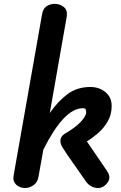

<svg xmlns="http://www.w3.org/2000/svg" viewBox="-20 -948 610 968"><path d="M106 0Q91.5 0 76.8 -6.8Q62 -13.5 53.5 -27.2Q45 -41 48.5 -62.5L192.5 -878.5Q197.5 -906 215.8 -917.2Q234 -928.5 255 -928.5Q283 -928.5 302.2 -912.2Q321.5 -896 316.5 -864.5L231 -378Q272 -437.5 320.5 -473.5Q369 -509.5 436 -509.5Q464.5 -509.5 488.8 -498.2Q513 -487 528 -466Q543 -445 543 -414Q543 -370.5 523.2 -336.2Q503.5 -302 474.8 -277Q446 -252 418 -235L518 -88.5Q531.5 -69.5 531.5 -53Q531.5 -35.5 514.2 -17.8Q497 0 474.5 0Q456 0 439.8 -9Q423.5 -18 413 -33.5L318 -169.5Q305.5 -188.5 295 -205.2Q284.5 -222 284.5 -236.5Q284.5 -249.5 290.8 -258.8Q297 -268 306 -273.5Q360 -304.5 387.2 -333.8Q414.5 -363 414.5 -382.5Q414.5 -392.5 411.2 -397.5Q408 -402.5 399.5 -402.5Q373.5 -402.5 348.5 -388.8Q323.5 -375 298.8 -348.5Q274 -322 249 -283.2Q224 -244.5 198.5 -193.5L174 -56.5Q169.5 -28.5 148.8 -14.2Q128 0 106 0Z"/></svg>

Font: Edu AU VIC WA NT Pre SemiBold
Style: Regular
Weight: 600
Designer: Tina and Corey Anderson, Eben Sorkin, Mirko Velimirovic
Foundry: Google for Education
Version: Version 1.001